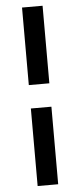

<svg xmlns="http://www.w3.org/2000/svg" viewBox="-61 -752 405 973"><g transform="rotate(-5 142.0 -266.0)"><path d="M194.5 -325.5V-720H90V-325.5ZM194.5 188V-206.5H90V188Z"/></g></svg>

Font: Vela Sans SemBd
Style: Regular
Weight: 600
Designer: Principal design: Mikhail Sharanda - project Manrope.
Design modification: Ravid Balaliev
Foundry: Mikhail Sharanda
Version: Version 1.001